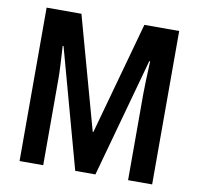

<svg xmlns="http://www.w3.org/2000/svg" viewBox="-79 -797 911 880"><g transform="rotate(10 376.0 -357.0)"><path d="M327 0 175 -554H171Q174 -504 176 -466Q178 -428 178 -402V0H68V-714H230L375 -190H378L523 -714H685V0H573V-402Q573 -430 574.5 -468Q576 -506 578 -554H574L421 0Z"/></g></svg>

Font: Noto Sans Lao UI ExtCond SemBd
Style: Regular
Weight: 600
Width: 2
Designer: Monotype Design Team
Foundry: Monotype Imaging Inc.
Version: Version 2.000; ttfautohint (v1.8.4.7-5d5b)